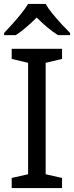

<svg xmlns="http://www.w3.org/2000/svg" viewBox="-20 -964 379 984"><path d="M298 0H40V-52L124 -71V-642L40 -662V-714H298V-662L214 -642V-71L298 -52ZM214 -944Q226 -922 248.5 -894.5Q271 -867 295.5 -840.5Q320 -814 339 -795V-784H277Q251 -800 223 -823.5Q195 -847 168 -874Q141 -847 114 -824Q87 -801 61 -784H1V-795Q20 -815 43.5 -841Q67 -867 89 -894.5Q111 -922 124 -944Z"/></svg>

Font: Noto Sans Old Sogdian
Style: Regular
Weight: 400
Designer: Monotype Design Team
Foundry: Monotype Imaging Inc.
Version: Version 2.002; ttfautohint (v1.8.4.7-5d5b)